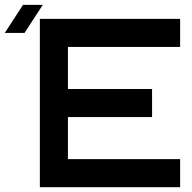

<svg xmlns="http://www.w3.org/2000/svg" viewBox="-20 -782 802 802"><path d="M732.4 -703.1V-585.9H263.7V-410.2H615.2V-293H263.7V-117.2H732.4V0H146.5V-703.1ZM158.7 -761.7 82.5 -644.5H0L76.2 -761.7Z"/></svg>

Font: Gerhaus
Style: Regular
Weight: 400
Designer: GGBotNet
Foundry: GGBotNet
Version: 1.01